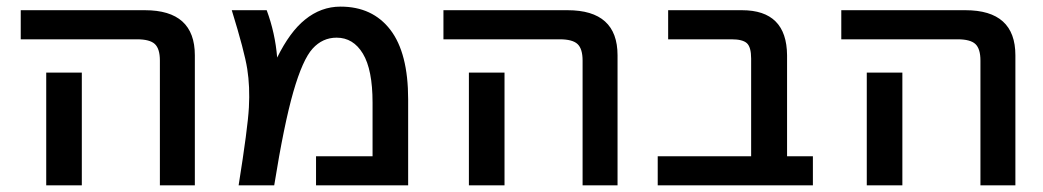

<svg xmlns="http://www.w3.org/2000/svg" viewBox="-20 -553 3119 574"><path d="M42 -435.5V-522.5H413.1Q562.5 -522.5 562.5 -387.7V1H458V-372.1Q458 -407.2 442.9 -421.4Q427.7 -435.5 389.6 -435.5ZM224.6 -335.9V-101.6V1H118.2V-101.6V-335.9Z M808.6 -380.9Q846.7 -458 891.6 -494.1Q939.5 -533.2 998 -533.2Q1093.8 -533.2 1147 -463.9Q1200.2 -394.5 1200.2 -255.9V1H924.8V-85.9H1093.8V-246.1Q1093.8 -344.7 1064.9 -392.6Q1036.1 -440.4 986.3 -440.4Q944.3 -440.4 914.6 -407.7Q884.8 -375 856.9 -278.3Q829.1 -181.6 799.8 1H693.4Q720.7 -169.9 724.1 -231.9Q727.5 -293.9 719.2 -346.7Q710.9 -399.4 672.9 -522.5H777.3Q802.7 -454.1 808.6 -380.9Z M1305.7 -435.5V-522.5H1676.8Q1826.2 -522.5 1826.2 -387.7V1H1721.7V-372.1Q1721.7 -407.2 1706.5 -421.4Q1691.4 -435.5 1653.3 -435.5ZM1488.3 -335.9V-101.6V1H1381.8V-101.6V-335.9Z M2225.6 -377.9Q2225.6 -412.1 2212.9 -423.8Q2200.2 -435.5 2167 -435.5H1977.5V-522.5H2198.2Q2332 -522.5 2333 -387.7V-85.9H2410.2V1H1946.3V-85.9H2225.6Z M2495.1 -435.5V-522.5H2866.2Q3015.6 -522.5 3015.6 -387.7V1H2911.1V-372.1Q2911.1 -407.2 2896 -421.4Q2880.9 -435.5 2842.8 -435.5ZM2677.7 -335.9V-101.6V1H2571.3V-101.6V-335.9Z"/></svg>

Font: Gen Shin Gothic Medium
Style: Regular
Weight: 500
Designer: [Source Han Sans]
Ryoko NISHIZUKA  (kana & ideographs); Paul D. Hunt (Latin, Greek & Cyrillic); Wenlong ZHANG  (bopomofo
Version: Version 1.002.20150607